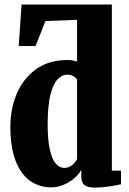

<svg xmlns="http://www.w3.org/2000/svg" viewBox="-20 -840 587 872"><path d="M212.5 11Q174 11 140 -4.8Q106 -20.5 80.8 -54Q55.5 -87.5 41.2 -139.2Q27 -191 27 -263.5Q27 -345 56 -414Q85 -483 143 -525.2Q201 -567.5 288.5 -567.5Q300 -567.5 310.5 -565.5Q321 -563.5 330 -560.5V-750L186.5 -744.5L141.5 -631H65L78 -819.5H488V-65H529.5V-3Q510 1.5 475 6.8Q440 12 411.5 12Q377 12 363 0.2Q349 -11.5 349 -42.5V-68.5Q336.5 -46 314.5 -28Q292.5 -10 266 0.5Q239.5 11 212.5 11ZM271.5 -77.5Q287 -77.5 298.2 -83.8Q309.5 -90 317.2 -99.2Q325 -108.5 330 -117V-478.5Q325 -488 312.5 -494.5Q300 -501 286 -501Q262 -501 241.8 -480Q221.5 -459 209.2 -410.8Q197 -362.5 196.5 -280.5Q196 -209.5 205.5 -164.5Q215 -119.5 232 -98.5Q249 -77.5 271.5 -77.5Z"/></svg>

Font: Merriweather 24pt SemiCondensed Black
Style: Regular
Weight: 900
Width: 4
Designer: Eben Sorkin
Foundry: Eben Sorkin
Version: Version 2.100